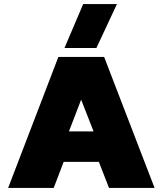

<svg xmlns="http://www.w3.org/2000/svg" viewBox="-20 -924 800 944"><path d="M297 -688 389 -904H555L454 -688ZM20 0 267 -644H492L740 0H516L466 -128H293L244 0ZM319 -278H440L379 -434Z"/></svg>

Font: Kanit ExtraBold
Style: Regular
Weight: 800
Designer: Katatrad Team
Foundry: CadsonDemak
Version: Version 2.000; ttfautohint (v1.8.3)